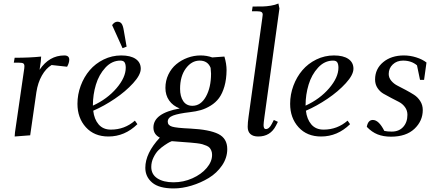

<svg xmlns="http://www.w3.org/2000/svg" viewBox="-20 -766 2463 1087"><path d="M58.1 -411.1 63 -439Q149.4 -439 212.9 -445.8L210.9 -418L204.1 -371.1Q258.8 -452.1 344.2 -452.1Q372.1 -452.1 372.1 -428.2Q372.1 -410.2 359.9 -388.2L272 -397.9Q240.2 -378.9 217.3 -338.6Q194.3 -298.3 186 -244.1L150.9 0L63 6.8L64.9 -17.1L115.2 -363.8Q118.2 -380.9 118.2 -391.1Q118.2 -402.8 111.8 -407Q105.5 -411.1 87.9 -411.1Z M418.5 -178.2Q418.5 -231 437 -280.8Q455.6 -330.6 487.8 -368.4Q520 -406.2 566.9 -429.2Q613.8 -452.1 666.5 -452.1Q719.2 -452.1 748 -432.4Q776.9 -412.6 776.9 -377Q776.9 -342.3 733.9 -295.2Q690.9 -248 629.9 -206.8Q568.8 -165.5 507.8 -139.2Q513.2 -91.3 538.3 -61.8Q563.5 -32.2 607.9 -32.2Q685.5 -32.2 743.7 -83L757.8 -63Q686.5 6.8 593.8 6.8Q513.7 6.8 466.1 -45.7Q418.5 -98.1 418.5 -178.2ZM505.9 -168Q586.9 -205.1 639.4 -266.4Q691.9 -327.6 691.9 -382.8Q691.9 -402.3 685.5 -412.6Q679.2 -422.9 661.6 -422.9Q613.3 -422.9 576.7 -383.1Q540 -343.3 522.9 -286.6Q505.9 -230 505.9 -169.9ZM614.7 -624Q628.4 -643.1 644.5 -643.1Q660.2 -643.1 668.2 -632.3Q676.3 -621.6 680.7 -594.2L696.8 -502L673.8 -493.2Z M802.7 184.1Q802.7 101.6 884.8 13.2Q848.6 -5.4 848.6 -43.9Q848.6 -125.5 997.6 -151.9Q958.5 -167 937.5 -197.3Q916.5 -227.5 916.5 -268.1Q916.5 -309.1 933.3 -344.2Q950.2 -379.4 978.3 -402.6Q1006.3 -425.8 1042 -439Q1077.6 -452.1 1115.7 -452.1Q1150.4 -452.1 1181.6 -440.9L1250.5 -445.8Q1262.7 -404.3 1262.7 -369.1Q1262.2 -316.9 1250.5 -276.6Q1238.8 -236.3 1220 -210.9Q1201.2 -185.5 1173.1 -168.2Q1145 -150.9 1117.2 -142.8Q1089.4 -134.8 1054.7 -130.9Q991.2 -123.5 960.4 -112.1Q929.7 -100.6 929.7 -77.1Q929.7 -56.6 954.1 -49.1Q978.5 -41.5 1057.6 -38.1Q1165 -32.7 1215.8 -7.6Q1266.6 17.6 1266.6 78.1Q1266.6 127.4 1237.1 170.7Q1207.5 213.9 1162.1 241.5Q1116.7 269 1064.2 284.9Q1011.7 300.8 963.4 300.8Q880.4 300.8 841.6 267.8Q802.7 234.9 802.7 184.1ZM836.4 179.2Q836.4 221.2 870.8 243.7Q905.3 266.1 962.4 266.1Q1018.6 266.1 1069.3 243.4Q1120.1 220.7 1150.4 184.8Q1180.7 148.9 1180.7 110.8Q1180.7 97.7 1176.8 87.9Q1172.9 78.1 1167 71Q1161.1 64 1148.7 58.8Q1136.2 53.7 1125.5 50.5Q1114.7 47.4 1094.2 44.9Q1073.7 42.5 1058.6 41.3Q1043.5 40 1015.6 38.1Q981.4 36.1 952.6 33.2Q947.8 35.2 939.9 38.8Q932.1 42.5 912.1 55.9Q892.1 69.3 876.7 84.7Q861.3 100.1 848.9 125.7Q836.4 151.4 836.4 179.2ZM999.5 -263.2Q999.5 -220.2 1017.3 -193.6Q1035.2 -167 1069.3 -167Q1116.7 -167 1145.8 -219Q1174.8 -271 1174.8 -349.1Q1174.8 -353.5 1172.4 -381.8Q1156.2 -422.9 1110.4 -422.9Q1064.9 -422.9 1032.2 -378.7Q999.5 -334.5 999.5 -263.2Z M1382.3 -47.9Q1382.3 -71.8 1387.2 -105L1464.8 -662.1Q1467.3 -681.6 1467.3 -683.1Q1467.3 -693.4 1460.4 -697.8Q1453.6 -702.1 1436 -702.1H1406.2L1410.2 -729Q1450.7 -729 1469.7 -729.5Q1488.8 -730 1513.2 -733.9Q1537.6 -737.8 1556.2 -746.1L1562 -717.8L1477.1 -104Q1472.2 -68.8 1472.2 -58.1Q1472.2 -35.2 1484.9 -35.2Q1503.9 -35.2 1519 -64.9L1530.3 -86.9L1553.2 -76.2L1542 -54.2Q1510.7 6.8 1441.9 6.8Q1413.1 6.8 1397.7 -7.1Q1382.3 -21 1382.3 -47.9Z M1622.6 -178.2Q1622.6 -231 1641.1 -280.8Q1659.7 -330.6 1691.9 -368.4Q1724.1 -406.2 1771 -429.2Q1817.9 -452.1 1870.6 -452.1Q1923.3 -452.1 1952.1 -432.4Q1981 -412.6 1981 -377Q1981 -342.3 1938 -295.2Q1895 -248 1834 -206.8Q1772.9 -165.5 1711.9 -139.2Q1717.3 -91.3 1742.4 -61.8Q1767.6 -32.2 1812 -32.2Q1889.6 -32.2 1947.8 -83L1961.9 -63Q1890.6 6.8 1797.9 6.8Q1717.8 6.8 1670.2 -45.7Q1622.6 -98.1 1622.6 -178.2ZM1710 -168Q1791 -205.1 1843.5 -266.4Q1896 -327.6 1896 -382.8Q1896 -402.3 1889.6 -412.6Q1883.3 -422.9 1865.7 -422.9Q1817.4 -422.9 1780.8 -383.1Q1744.1 -343.3 1727.1 -286.6Q1710 -230 1710 -169.9Z M2056.6 -47.9Q2063.5 -86.9 2090.8 -86.9Q2124.5 -86.9 2155.8 -24.9Q2172.9 -21 2197.8 -21Q2238.8 -21 2262.7 -47.4Q2286.6 -73.7 2286.6 -116.2Q2286.6 -140.6 2272.9 -159.4Q2259.3 -178.2 2239 -188.7Q2218.8 -199.2 2195.1 -211.4Q2171.4 -223.6 2151.1 -235.4Q2130.9 -247.1 2117.2 -267.8Q2103.5 -288.6 2103.5 -315.9Q2103.5 -376 2149.4 -414.1Q2195.3 -452.1 2266.6 -452.1Q2301.8 -452.1 2336.4 -441.2Q2371.1 -430.2 2394.5 -412.1L2380.9 -314H2357.9L2340.8 -396Q2309.6 -422.9 2261.7 -422.9Q2226.6 -422.9 2203.6 -401.1Q2180.7 -379.4 2180.7 -347.2Q2180.7 -326.2 2195.1 -308.8Q2209.5 -291.5 2230.7 -280.8Q2252 -270 2277.1 -256.6Q2302.2 -243.2 2323.5 -229.7Q2344.7 -216.3 2359.1 -193.8Q2373.5 -171.4 2373.5 -143.1Q2373.5 -81.1 2326.2 -36.6Q2278.8 7.8 2193.8 7.8Q2150.9 7.8 2117.9 -5.1Q2085 -18.1 2056.6 -47.9Z"/></svg>

Font: Dihjauti S
Style: Bold Italic
Weight: 700
Italic angle: -9°
Designer: T. Christopher White
Version: Version 3.0.0